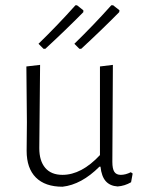

<svg xmlns="http://www.w3.org/2000/svg" viewBox="-20 -703 547 728"><path d="M483 -45 477 -12Q453 2 426 4Q397 2 381 -16Q365 -34 361 -71H357Q289 -3 217 5Q151 5 116 -30Q81 -65 81 -131L82 -240L80 -451L132 -457L129 -141Q129 -93 151.5 -66.5Q174 -40 217 -40Q289 -40 359 -115V-451L408 -457L406 -89Q406 -63 413.5 -51.5Q421 -40 438 -40Q456 -40 476 -50ZM266 -683H272L296 -664V-657Q230 -590 152 -518H145L126 -537Q199 -608 266 -683ZM402 -683H409L433 -664L432 -657Q366 -590 288 -518H281L262 -537Q335 -608 402 -683Z"/></svg>

Font: Luna Sans Light
Style: Regular
Weight: 300
Designer: Juan Pablo del Peral
Foundry: Huerta Tipografica
Version: Version 2.001; ttfautohint (v1.5)